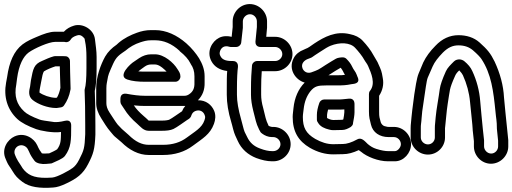

<svg xmlns="http://www.w3.org/2000/svg" viewBox="-22 -701 2519 944"><path d="M283 -425H248C246 -425 244 -424 242 -424C226 -420 199 -408 186 -402C144 -385 141 -363 130 -306C128 -294 127 -282 126 -276C121 -255 115 -228 139 -209C164 -189 212 -170 253 -170H257L277 -173C284 -174 290 -178 293 -183C308 -204 319 -230 324 -258C325 -261 325 -264 325 -267C323 -331 322 -375 322 -398V-401C322 -410 316 -419 308 -423C304 -425 288 -425 283 -425ZM172 -246C172 -261 177 -278 180 -297C185 -326 189 -343 194 -350C208 -359 232 -369 251 -375H272C272 -351 274 -315 275 -269C271 -250 266 -235 258 -221L251 -220C223 -221 190 -233 172 -246ZM394 -256C396 -211 397 -154 397 -86V-41C394 28 391 37 367 84C357 104 346 117 335 125C319 137 260 170 235 172C156 178 123 164 98 137C93 131 92 129 89 126C88 124 84 117 81 113C70 97 62 84 58 75L52 61C43 41 55 22 69 16C89 7 109 20 115 33L121 45C127 60 135 73 148 90C158 103 185 107 204 105C217 104 226 103 226 103C230 103 234 102 237 100C253 92 285 81 297 66C328 24 328 -11 328 -83C328 -87 329 -115 297 -107C273 -101 255 -100 244 -101C206 -106 180 -110 173 -113C135 -127 109 -141 97 -153C60 -187 47 -229 58 -285C59 -292 60 -303 62 -316C71 -382 92 -423 119 -443C148 -464 219 -495 248 -495H294C295 -495 297 -495 300 -494C310 -492 321 -498 326 -507C330 -514 338 -521 357 -527C368 -530 378 -530 393 -512C394 -511 395 -509 395 -504C395 -502 396 -500 396 -499C401 -476 403 -450 403 -421V-366C403 -315 400 -280 395 -264C394 -261 394 -258 394 -256ZM444 -254C450 -279 453 -316 453 -366V-421C453 -452 448 -479 445 -507C440 -557 384 -588 342 -575C322 -569 306 -560 292 -545H248C223 -545 194 -535 157 -519C134 -509 112 -500 89 -483C46 -450 23 -395 13 -322C11 -310 9 -301 8 -295C-5 -225 14 -162 63 -116C84 -97 115 -81 156 -66C175 -59 237 -46 278 -52C277 -11 278 7 259 33C249 40 231 48 220 53C214 53 192 55 184 53C173 38 170 32 167 26L161 13C146 -20 99 -53 49 -30C16 -15 -17 31 6 81L12 95C18 110 29 122 40 141C54 164 64 175 88 193C122 219 174 226 239 221C258 220 279 213 304 201C355 177 386 155 411 106C437 56 444 34 447 -39V-85C447 -152 446 -208 444 -254Z M604 -310C628 -302 657 -299 692 -299H840C855 -299 865 -313 865 -324V-326C865 -341 857 -351 850 -362C832 -392 785 -434 740 -434H721C700 -434 680 -427 662 -415C648 -405 639 -399 637 -398C621 -389 553 -327 604 -310ZM658 -350C668 -358 673 -362 690 -374C700 -381 710 -384 721 -384H740C748 -384 760 -381 775 -369C784 -362 791 -355 797 -349H692C679 -349 669 -349 658 -350ZM951 -208C974 -231 985 -260 984 -295V-326C984 -359 973 -387 957 -414C942 -438 921 -464 894 -488C848 -528 796 -553 740 -553H721C696 -553 673 -548 651 -540C620 -529 588 -513 562 -491C558 -488 555 -484 551 -481C528 -465 509 -447 495 -423C473 -383 451 -325 451 -267V-194C451 -169 460 -144 476 -119C485 -104 507 -69 520 -55C529 -45 535 -36 542 -30C557 -17 567 -9 575 -2C614 37 660 61 709 61H780C836 61 886 46 927 15C974 -20 1011 -40 1030 -92C1037 -111 1040 -135 1031 -156C1019 -185 991 -209 951 -208ZM889 -180C882 -172 878 -166 873 -154C860 -146 824 -119 809 -112C807 -111 794 -108 774 -108H709L706 -111C699 -118 692 -124 685 -130C663 -149 647 -166 636 -183C655 -181 674 -180 692 -180H884ZM692 -230C662 -230 632 -234 600 -240C593 -241 570 -243 570 -215V-201C570 -196 572 -190 575 -186C580 -179 584 -173 589 -165C604 -140 626 -115 653 -92C668 -79 683 -58 709 -58H774C797 -58 816 -60 831 -67C848 -75 883 -101 898 -111C904 -115 915 -119 919 -134C923 -145 929 -151 938 -155C961 -164 978 -152 984 -136C989 -125 986 -119 983 -109C971 -72 934 -53 897 -25C865 -1 827 11 780 11H709C676 11 644 -4 610 -38C603 -45 592 -53 577 -67C571 -73 565 -79 557 -88C546 -101 526 -134 517 -147C504 -166 501 -182 501 -194V-267C501 -278 502 -286 503 -292C509 -322 507 -326 522 -360C541 -403 546 -418 579 -441C584 -445 590 -448 595 -452C616 -470 640 -484 668 -493C684 -498 699 -503 721 -503H740C782 -503 822 -487 861 -451L862 -449C887 -429 904 -410 914 -390C915 -389 915 -387 916 -386C928 -369 934 -350 934 -326V-295C935 -267 927 -250 907 -237C901 -233 894 -230 884 -230Z M1207 -631C1226 -631 1241 -614 1241 -596V-568L1234 -497C1233 -486 1238 -470 1259 -470H1331C1349 -470 1366 -454 1366 -435C1366 -416 1349 -401 1331 -401H1242C1229 -401 1218 -390 1217 -379C1214 -348 1212 -310 1212 -265V-235C1212 -211 1216 -185 1223 -157C1236 -109 1235 -99 1252 -64L1257 -55C1259 -50 1263 -47 1267 -44C1279 -35 1296 -27 1315 -27H1322C1340 -27 1357 -11 1357 8C1357 27 1340 42 1322 42H1315C1299 42 1279 38 1256 29C1226 18 1206 0 1193 -28C1189 -37 1184 -45 1181 -52C1176 -62 1167 -104 1163 -116C1150 -162 1143 -201 1143 -235V-265C1143 -315 1145 -351 1148 -372C1149 -382 1146 -401 1123 -401H1117C1083 -401 1069 -411 1062 -425C1057 -434 1057 -440 1060 -450C1066 -467 1081 -479 1106 -471C1109 -470 1112 -470 1114 -470H1139C1152 -470 1163 -481 1164 -492L1172 -564V-567V-596C1172 -614 1188 -631 1207 -631ZM1407 8C1407 -38 1368 -77 1322 -77H1315C1313 -77 1302 -80 1299 -82C1283 -115 1284 -124 1272 -170C1265 -194 1262 -216 1262 -235V-265C1262 -298 1263 -327 1265 -351H1331C1377 -351 1416 -389 1416 -435C1416 -481 1377 -520 1331 -520H1287L1291 -565V-567V-596C1291 -642 1252 -681 1206 -681C1160 -681 1122 -642 1122 -596V-568L1117 -520C1098 -525 1074 -525 1055 -515C1021 -498 992 -449 1017 -401C1032 -372 1060 -356 1095 -352C1093 -330 1093 -300 1093 -265V-235C1093 -195 1100 -150 1115 -101C1118 -93 1120 -81 1124 -67C1131 -40 1137 -30 1147 -8C1165 32 1197 60 1238 76C1265 86 1291 92 1315 92H1322C1368 92 1407 54 1407 8Z M1703 -77C1716 -88 1713 -94 1714 -98C1717 -112 1721 -135 1721 -149V-191C1721 -202 1715 -218 1694 -216C1668 -213 1652 -212 1650 -212H1572C1561 -212 1551 -204 1548 -195C1540 -172 1536 -153 1536 -136V-113C1536 -107 1538 -102 1542 -97C1553 -78 1575 -69 1596 -64C1604 -62 1609 -61 1616 -61L1661 -62C1675 -62 1690 -69 1703 -77ZM1586 -121V-136C1586 -141 1588 -149 1591 -162H1650C1655 -162 1658 -162 1671 -163V-149C1671 -142 1668 -124 1666 -114C1663 -113 1661 -112 1661 -112L1616 -111C1604 -111 1588 -119 1586 -121ZM1949 8C1949 24 1933 42 1920 42H1885C1873 42 1853 39 1828 31C1812 26 1799 18 1786 7C1774 -4 1756 -28 1735 -16C1706 0 1682 7 1664 7L1616 8C1587 8 1558 -1 1528 -18C1482 -45 1467 -74 1467 -126C1467 -140 1470 -153 1471 -165C1475 -201 1486 -229 1504 -252C1525 -278 1542 -281 1582 -281H1634C1665 -281 1681 -282 1705 -287C1713 -289 1754 -287 1735 -325C1735 -326 1733 -329 1732 -333C1726 -350 1717 -356 1709 -374C1703 -387 1694 -399 1681 -412C1676 -417 1669 -419 1663 -419C1653 -419 1637 -417 1629 -412C1613 -402 1604 -398 1578 -381C1543 -358 1542 -357 1508 -345C1487 -338 1470 -351 1465 -366C1457 -389 1475 -404 1489 -410L1502 -415C1512 -418 1516 -423 1527 -430L1550 -445C1575 -462 1593 -472 1603 -476C1648 -494 1699 -493 1724 -466C1740 -449 1760 -424 1769 -407C1775 -396 1783 -388 1788 -376C1803 -342 1826 -290 1797 -254C1793 -250 1792 -243 1792 -238V-153C1792 -123 1796 -113 1802 -88C1811 -50 1844 -27 1889 -27H1915C1933 -27 1949 -11 1949 8ZM1674 -333C1659 -331 1658 -331 1634 -331H1593C1617 -347 1639 -360 1653 -368C1664 -355 1665 -347 1674 -333ZM1999 8C1999 -38 1961 -77 1915 -77H1889C1880 -77 1879 -79 1868 -81C1860 -83 1852 -93 1850 -100C1844 -124 1842 -123 1842 -153V-230C1859 -256 1866 -286 1860 -317C1859 -323 1857 -331 1856 -339C1853 -357 1840 -382 1834 -396C1828 -408 1820 -418 1814 -430C1802 -453 1781 -480 1761 -501C1745 -518 1724 -528 1699 -533C1629 -550 1573 -520 1523 -487L1500 -471C1491 -465 1488 -464 1483 -462L1470 -456C1451 -449 1432 -435 1422 -415C1393 -360 1432 -307 1476 -295C1445 -264 1426 -220 1421 -170C1420 -156 1417 -141 1417 -126C1417 -55 1444 -8 1502 26C1539 47 1577 58 1616 58L1664 57C1689 57 1714 50 1742 37C1745 40 1749 42 1753 45C1782 70 1838 92 1885 92H1920C1963 92 1999 51 1999 8Z M2082 9C2063 9 2047 -7 2047 -25V-71C2047 -78 2047 -85 2048 -91C2051 -111 2051 -132 2054 -154L2065 -229C2068 -247 2075 -305 2081 -319L2105 -374C2115 -397 2132 -418 2155 -442C2180 -467 2203 -478 2232 -478C2263 -478 2285 -469 2303 -454C2325 -435 2339 -420 2345 -411C2394 -337 2404 -252 2414 -153C2417 -118 2421 -108 2421 -70V-68L2427 -9V19C2427 37 2412 54 2393 54C2374 54 2358 37 2358 19V-8V-11L2352 -66C2350 -87 2341 -176 2339 -204C2335 -255 2322 -305 2300 -352C2292 -370 2279 -385 2261 -400C2254 -406 2244 -409 2236 -409C2229 -409 2218 -407 2210 -399C2194 -383 2178 -368 2170 -350C2153 -312 2143 -284 2140 -262C2136 -228 2123 -161 2120 -124C2118 -94 2116 -90 2116 -71V-25C2116 -7 2101 9 2082 9ZM2392 104C2438 104 2477 65 2477 19V-10V-12L2471 -71C2466 -122 2460 -174 2456 -222C2453 -281 2437 -340 2410 -398C2390 -439 2374 -458 2336 -492C2308 -517 2272 -528 2232 -528C2189 -528 2151 -510 2119 -476C2093 -450 2073 -423 2059 -394L2036 -339C2027 -318 2019 -263 2015 -237L2005 -160C2003 -146 2002 -134 2001 -123C2000 -103 1997 -91 1997 -71V-25C1997 21 2036 59 2082 59C2128 59 2166 21 2166 -25V-71C2166 -71 2166 -75 2167 -80C2171 -112 2173 -151 2179 -189C2191 -260 2185 -260 2216 -329C2219 -336 2225 -345 2236 -355C2245 -346 2251 -337 2254 -331C2273 -289 2285 -245 2289 -200C2291 -176 2302 -79 2302 -65V-62L2308 -7V19C2308 65 2346 104 2392 104Z"/></svg>

Font: AppleStorm
Style: XbdOut
Weight: 800
Foundry: Cannot Into Space Fonts
Version: Version 1.01